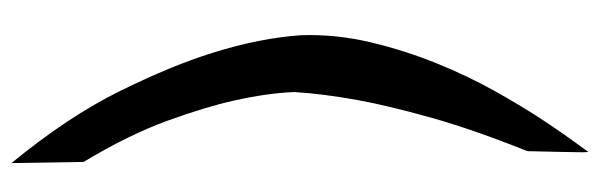

<svg xmlns="http://www.w3.org/2000/svg" viewBox="-370 -528 1031 330"><g transform="rotate(90 145.0 -362.5)"><path d="M259.8 132.8Q179.7 35.2 135.7 -54.2Q91.8 -143.6 70.3 -212.9Q44.9 -293.9 40 -365.2Q38.1 -424.8 52.2 -484.4Q66.4 -543.9 88.4 -598.1Q110.4 -652.3 136.7 -699.2Q163.1 -746.1 186 -780.8Q209 -815.4 224.1 -835.9Q239.3 -856.4 240.2 -858.4Q241.2 -858.4 241.2 -847.7Q241.2 -837.9 240.7 -816.9Q240.2 -795.9 239.3 -753.9Q202.1 -661.1 181.6 -587.9Q161.1 -514.6 151.4 -461.9Q140.6 -401.4 137.7 -353.5Q139.6 -306.6 152.3 -250Q163.1 -201.2 187 -135.3Q210.9 -69.3 257.8 8.8L259.8 132.8Z"/></g></svg>

Font: Lakki Reddy
Style: Regular
Weight: 400
Designer: Appaji Ambarisha Darbha
Version: Version 1.0.4; ttfautohint (v1.2.42-39fb)